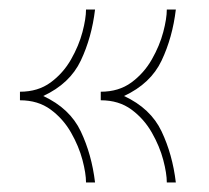

<svg xmlns="http://www.w3.org/2000/svg" viewBox="-20 -407 440 404"><path d="M331 -23Q331 -42 323.5 -70.5Q316 -99 299.5 -128Q283 -157 256.5 -176.5Q230 -196 192 -196V-214Q230 -214 256.5 -233.5Q283 -253 299.5 -282Q316 -311 323.5 -339.5Q331 -368 331 -387H350Q343 -328 320 -279.5Q297 -231 241 -205Q297 -179 320 -130.5Q343 -82 350 -23ZM161 -23Q161 -42 153.5 -70.5Q146 -99 129.5 -128Q113 -157 86.5 -176.5Q60 -196 22 -196V-214Q60 -214 86.5 -233.5Q113 -253 129.5 -282Q146 -311 153.5 -339.5Q161 -368 161 -387H180Q173 -328 150 -279.5Q127 -231 71 -205Q127 -179 150 -130.5Q173 -82 180 -23Z"/></svg>

Font: Grandiflora One
Style: Regular
Weight: 400
Designer: Haesung Cho
Foundry: JAMO
Version: Version 1.000; ttfautohint (v1.8.4.7-5d5b);gftools[0.9.28]